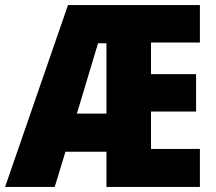

<svg xmlns="http://www.w3.org/2000/svg" viewBox="-25 -734 848 754"><path d="M760 0V-149H568V-296H745V-443H568V-567H760V-714H242L-5 0H190L232 -138H393V0ZM277 -288 360 -564H393V-288Z"/></svg>

Font: Noto Sans Gurmukhi Condensed Black
Style: Regular
Weight: 900
Width: 3
Designer: Jelle Bosma - Monotype Design Team
Foundry: Monotype Imaging Inc.
Version: Version 2.004